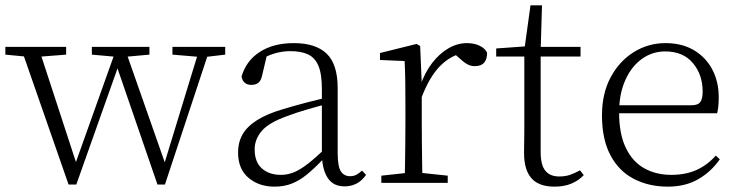

<svg xmlns="http://www.w3.org/2000/svg" viewBox="-24 -683 2752 717"><path d="M232 6 53 -508H119L269 -49H249L255 -65L413 -508H440L601 -49H583L587 -63L723 -508H762L592 6H564L404 -459H427L421 -445L261 6ZM-4 -479V-508H223V-479L108 -470H90ZM319 -479V-508H534V-479L435 -470H419ZM620 -479V-508H817V-479L741 -470H727Z M1001 14Q943 14 904 -19Q865 -52 865 -114Q865 -151 881.5 -180.5Q898 -210 935.5 -234Q973 -258 1035 -276Q1078 -289 1122.5 -300.5Q1167 -312 1207 -321V-297Q1167 -287 1125.5 -275Q1084 -263 1047 -249Q980 -225 953.5 -194Q927 -163 927 -125Q927 -78 954 -54Q981 -30 1025 -30Q1050 -30 1073.5 -39.5Q1097 -49 1126.5 -72Q1156 -95 1196 -134L1202 -89H1183Q1151 -55 1123 -32Q1095 -9 1066 2.5Q1037 14 1001 14ZM1263 13Q1221 13 1200.5 -17.5Q1180 -48 1178 -102V-106V-350Q1178 -407 1165 -437.5Q1152 -468 1126 -480Q1100 -492 1060 -492Q1030 -492 1000 -483Q970 -474 938 -454L974 -482L955 -402Q951 -382 941 -374Q931 -366 915 -366Q884 -366 878 -397Q895 -456 946 -489Q997 -522 1073 -522Q1155 -522 1196 -482.5Q1237 -443 1237 -354V-113Q1237 -61 1249 -43Q1261 -25 1283 -25Q1296 -25 1306 -30Q1316 -35 1328 -46L1343 -30Q1328 -8 1307.5 2.5Q1287 13 1263 13Z M1400 0V-27L1511 -39H1534L1648 -27V0ZM1487 0Q1488 -24 1488.5 -64.5Q1489 -105 1489.5 -149Q1490 -193 1490 -226V-281Q1490 -333 1489.5 -375.5Q1489 -418 1487 -455L1395 -459V-485L1532 -519L1545 -511L1551 -371V-370V-226Q1551 -193 1551.5 -149Q1552 -105 1552.5 -64.5Q1553 -24 1554 0ZM1550 -318 1533 -367H1547Q1563 -413 1590 -448Q1617 -483 1650.5 -502.5Q1684 -522 1720 -522Q1747 -522 1767.5 -512Q1788 -502 1795 -486Q1795 -462 1784 -449Q1773 -436 1749 -436Q1733 -436 1719.5 -444Q1706 -452 1689 -468L1666 -488H1715Q1659 -477 1619 -436Q1579 -395 1550 -318Z M1964 -472V-508H2144V-472ZM2047 14Q1988 14 1960.5 -17.5Q1933 -49 1933 -112Q1933 -135 1933.5 -152.5Q1934 -170 1934 -196V-472H1829V-502L1954 -511L1934 -496L1957 -663H2000L1995 -493V-481V-115Q1995 -67 2012.5 -45.5Q2030 -24 2064 -24Q2087 -24 2104.5 -30Q2122 -36 2142 -47L2156 -29Q2136 -8 2109 3Q2082 14 2047 14Z M2470 14Q2399 14 2343 -15Q2287 -44 2255.5 -103.5Q2224 -163 2224 -252Q2224 -334 2256.5 -394.5Q2289 -455 2343 -488.5Q2397 -522 2461 -522Q2523 -522 2567.5 -495.5Q2612 -469 2636 -423.5Q2660 -378 2660 -320Q2660 -283 2654 -260H2254V-290H2559Q2583 -290 2591.5 -302.5Q2600 -315 2600 -341Q2600 -404 2563.5 -447.5Q2527 -491 2460 -491Q2412 -491 2373 -463Q2334 -435 2311 -383.5Q2288 -332 2288 -263Q2288 -183 2313 -131Q2338 -79 2382 -54.5Q2426 -30 2483 -30Q2536 -30 2576.5 -48Q2617 -66 2649 -102L2664 -88Q2631 -41 2583 -13.5Q2535 14 2470 14Z"/></svg>

Font: Noto Serif TC ExtraLight ExtraLight
Style: Regular
Weight: 250
Version: Version 2.003-H1;hotconv 1.1.1;makeotfexe 2.6.0